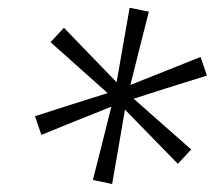

<svg xmlns="http://www.w3.org/2000/svg" viewBox="-20 -764 552 494"><path d="M219 -301Q231 -347.5 242.8 -394.8Q254.5 -442 266.5 -489.5Q221.5 -471.5 176.5 -453.5Q131.5 -435.5 86.5 -417L70 -465Q117 -480 163.5 -495Q210 -510 257 -524.5Q220 -557.5 183.2 -590.2Q146.5 -623 110 -655.5L144.5 -692.5Q178.5 -657 212.2 -622.5Q246 -588 280 -552.5Q296.5 -647.5 313.5 -744L363 -734Q351 -686.5 339 -639.5Q327 -592.5 315.5 -545.5Q360.5 -563.5 405.5 -581.2Q450.5 -599 496 -617.5L512.5 -569.5Q459 -553 408.2 -537Q357.5 -521 324 -510Q360.5 -477.5 398 -444.5Q435.5 -411.5 472 -379.5L437.5 -342.5Q403.5 -377.5 369.8 -412Q336 -446.5 301.5 -482Q293.5 -433.5 285 -385.5Q276.5 -337.5 268.5 -290.5Z"/></svg>

Font: Commissioner Light
Style: Italic
Weight: 300
Italic angle: -12°
Designer: Kostas Bartsokas
Foundry: Kostas Bartsokas
Version: Version 1.000; ttfautohint (v1.8.3)